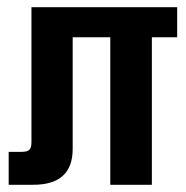

<svg xmlns="http://www.w3.org/2000/svg" viewBox="-20 -511 515 531"><path d="M470 -491V-408H400V0H285V-408H181V-99Q181 0 72 0H4V-91H39Q55 -91 61 -96.5Q67 -102 67 -118V-491Z"/></svg>

Font: Teko Medium
Style: Regular
Weight: 500
Designer: Manushi Parikh, Jonny Pinhorn
Foundry: Indian Type Foundry
Version: Version 1.106;PS 1.0;hotconv 1.0.78;makeotf.lib2.5.61930; tt